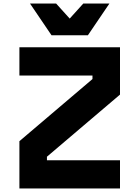

<svg xmlns="http://www.w3.org/2000/svg" viewBox="-20 -1068 790 1088"><path d="M90 0V-268L504 -620V-640H90V-800H660V-532L246 -180V-160H660V0ZM600 -1048 478 -868H272L150 -1048H298L429 -903H321L452 -1048Z"/></svg>

Font: Martian Mono SemiExpanded ExtraBold
Style: Regular
Weight: 800
Width: 6
Designer: Roman Shamin
Foundry: Evil Martians
Version: Version 1.000